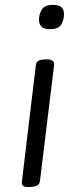

<svg xmlns="http://www.w3.org/2000/svg" viewBox="-20 -749 284 783"><path d="M241 -692Q241 -669 230 -649.5Q219 -630 184 -630Q158 -630 148.5 -641Q139 -652 139 -668Q139 -691 150.5 -710Q162 -729 196 -729Q222 -729 231.5 -718.5Q241 -708 241 -692ZM96 14Q82 14 75.5 10Q69 6 69 -6L126 -482Q128 -499 140.5 -503Q153 -507 170 -507Q184 -507 192.5 -502.5Q201 -498 201 -487L143 -11Q141 5 127 9.5Q113 14 96 14Z"/></svg>

Font: Kite One
Style: Regular
Weight: 400
Designer: Eduardo Rodriguez Tunni
Foundry: Eduardo Rodriguez Tunni
Version: Version 1.002; ttfautohint (v1.8.4.7-5d5b);gftools[0.9.23]